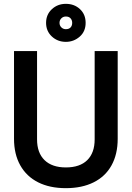

<svg xmlns="http://www.w3.org/2000/svg" viewBox="-20 -966 687 1000"><path d="M53 -243V-700H173V-240Q173 -170 212 -132Q251 -94 323 -94Q396 -94 434.5 -132Q473 -170 473 -240V-700H593V-243Q593 -163 561 -105Q529 -47 468 -16.5Q407 14 323 14Q239 14 178.5 -16.5Q118 -47 85.5 -105Q53 -163 53 -243ZM220 -847Q220 -890 250 -918Q280 -946 323 -946Q367 -946 396.5 -918.5Q426 -891 426 -847Q426 -802 395 -775Q364 -748 323 -748Q280 -748 250 -776Q220 -804 220 -847ZM356 -847Q356 -861 347.5 -870.5Q339 -880 323 -880Q309 -880 299.5 -870.5Q290 -861 290 -847Q290 -833 299.5 -823.5Q309 -814 323 -814Q339 -814 347.5 -823Q356 -832 356 -847Z"/></svg>

Font: Space Grotesk Frontify SemiBold
Style: Regular
Weight: 600
Designer: Florian Karsten
Version: Version 2.000